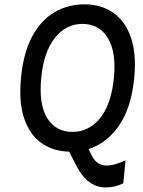

<svg xmlns="http://www.w3.org/2000/svg" viewBox="-20 -670 642 864"><path d="M457 173.5Q414.5 173.5 381.5 148.8Q348.5 124 325 78.5L291 12.5Q218.5 10.5 166 -26.8Q113.5 -64 88.8 -137Q64 -210 74.5 -319Q85 -431 124.2 -504.8Q163.5 -578.5 224.5 -614.5Q285.5 -650.5 359.5 -650.5Q434.5 -650.5 488.5 -613.5Q542.5 -576.5 568.5 -503Q594.5 -429.5 584 -319Q570.5 -183.5 515 -104Q459.5 -24.5 378 0.5L396 35.5Q408.5 57 423.8 65.5Q439 74 455.5 75Q478.5 75 499.5 68.8Q520.5 62.5 545 51.5L535 155Q513.5 165 494.5 169.2Q475.5 173.5 457 173.5ZM305.5 -76.5Q380.5 -76.5 430.8 -138.8Q481 -201 492.5 -320Q504 -435.5 465.2 -499Q426.5 -562.5 351 -562.5Q276.5 -562.5 226.5 -499Q176.5 -435.5 165.5 -319Q154 -200.5 192.5 -138.5Q231 -76.5 305.5 -76.5Z"/></svg>

Font: Karla Medium
Style: Italic
Weight: 500
Italic angle: -8°
Designer: Jonathan Pinhorn
Version: Version 2.001